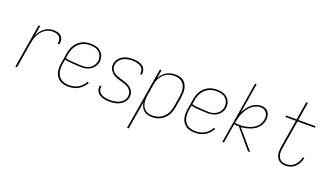

<svg xmlns="http://www.w3.org/2000/svg" viewBox="-83 -1331 3665 2141"><g transform="rotate(20 1750.0 -260.0)"><path d="M76 0 162 -520H182L161 -397Q173 -424 190 -448.5Q207 -473 230.5 -491.5Q254 -510 281.5 -519Q309 -528 337 -528Q364 -528 389.5 -521.5Q415 -515 432 -497.5Q449 -480 453.5 -454Q458 -428 453 -401H433Q437 -424 433.5 -446.5Q430 -469 415 -484Q400 -499 378.5 -504.5Q357 -510 334 -510Q309 -510 283 -501.5Q257 -493 236 -476Q215 -459 198.5 -436.5Q182 -414 171.5 -389.5Q161 -365 154.5 -339.5Q148 -314 144 -289L96 0Z M709 8Q681 8 653.5 2.5Q626 -3 604 -17.5Q582 -32 566.5 -54Q551 -76 544.5 -102Q538 -128 538 -156.5Q538 -185 543 -213L563 -333Q567 -359 575 -384Q583 -409 597.5 -432.5Q612 -456 632.5 -475Q653 -494 677.5 -506.5Q702 -519 728 -523.5Q754 -528 780 -528Q803 -528 825.5 -524.5Q848 -521 867.5 -512Q887 -503 903 -488.5Q919 -474 928.5 -454.5Q938 -435 941.5 -413Q945 -391 942 -368Q937 -341 920.5 -315.5Q904 -290 879 -274Q854 -258 826 -251.5Q798 -245 771 -245Q746 -245 720.5 -247Q695 -249 669.5 -250Q644 -251 619 -254Q594 -257 571 -264L562 -210Q558 -185 557.5 -159.5Q557 -134 563 -110.5Q569 -87 582 -67Q595 -47 615 -34Q635 -21 659.5 -15.5Q684 -10 709 -10Q736 -10 763 -16Q790 -22 814.5 -36Q839 -50 859 -71Q879 -92 892 -117L909 -108Q893 -82 872 -59Q851 -36 824.5 -20.5Q798 -5 768 1.5Q738 8 709 8ZM774 -262Q798 -262 822.5 -268Q847 -274 868 -288Q889 -302 903.5 -324.5Q918 -347 922 -370Q925 -391 922 -410.5Q919 -430 910.5 -446.5Q902 -463 888.5 -476Q875 -489 857 -496.5Q839 -504 819.5 -507Q800 -510 780 -510Q756 -510 732.5 -505.5Q709 -501 686.5 -489.5Q664 -478 645.5 -460.5Q627 -443 614 -421.5Q601 -400 593.5 -377Q586 -354 582 -330L574 -282Q597 -275 622 -272Q647 -269 672.5 -268Q698 -267 723 -264.5Q748 -262 774 -262Z M1194 8Q1174 8 1153.5 6Q1133 4 1114.5 -2Q1096 -8 1079 -18Q1062 -28 1050.5 -43Q1039 -58 1034.5 -77.5Q1030 -97 1033 -118L1034 -124H1053L1052 -119Q1049 -101 1053.5 -83.5Q1058 -66 1068 -53Q1078 -40 1093.5 -31.5Q1109 -23 1125 -18.5Q1141 -14 1158.5 -12Q1176 -10 1195 -10Q1212 -10 1230.5 -12Q1249 -14 1267.5 -18.5Q1286 -23 1303 -31.5Q1320 -40 1335 -53Q1350 -66 1359 -83Q1368 -100 1371 -118Q1375 -142 1367.5 -163.5Q1360 -185 1344.5 -200.5Q1329 -216 1309.5 -225.5Q1290 -235 1268 -241.5Q1246 -248 1224 -254Q1202 -260 1181.5 -268.5Q1161 -277 1143 -289.5Q1125 -302 1112 -319.5Q1099 -337 1093 -359Q1087 -381 1091 -405Q1094 -424 1103.5 -443Q1113 -462 1128 -477Q1143 -492 1161.5 -502Q1180 -512 1199.5 -518Q1219 -524 1239 -526Q1259 -528 1279 -528Q1299 -528 1318.5 -526Q1338 -524 1356 -518Q1374 -512 1390 -502Q1406 -492 1417 -476.5Q1428 -461 1432 -442Q1436 -423 1432 -403L1431 -397H1412L1413 -402Q1416 -419 1412.5 -436Q1409 -453 1399.5 -466Q1390 -479 1376 -487.5Q1362 -496 1346 -501Q1330 -506 1313 -508Q1296 -510 1278 -510Q1261 -510 1243.5 -508Q1226 -506 1208.5 -501Q1191 -496 1174.5 -487.5Q1158 -479 1144.5 -466Q1131 -453 1122 -436.5Q1113 -420 1110 -402Q1106 -379 1113.5 -357Q1121 -335 1136 -319.5Q1151 -304 1171.5 -294.5Q1192 -285 1213.5 -278.5Q1235 -272 1257 -266Q1279 -260 1299.5 -251.5Q1320 -243 1338.5 -230.5Q1357 -218 1370 -200.5Q1383 -183 1389 -161Q1395 -139 1391 -115Q1387 -95 1377 -76Q1367 -57 1351 -42Q1335 -27 1315.5 -17Q1296 -7 1276 -1.5Q1256 4 1235.5 6Q1215 8 1194 8Z M1480 215 1602 -520H1622L1605 -420Q1618 -444 1637 -465.5Q1656 -487 1680.5 -501.5Q1705 -516 1732 -522Q1759 -528 1785 -528Q1812 -528 1838 -521.5Q1864 -515 1883.5 -499.5Q1903 -484 1915 -461.5Q1927 -439 1932 -413.5Q1937 -388 1936 -361Q1935 -334 1931 -307L1911 -187Q1907 -162 1898.5 -137Q1890 -112 1876.5 -89Q1863 -66 1843 -47Q1823 -28 1799.5 -15Q1776 -2 1750 3Q1724 8 1699 8Q1671 8 1645 1Q1619 -6 1599.5 -23Q1580 -40 1569 -64Q1558 -88 1555 -115L1500 215ZM1698 -10Q1721 -10 1745 -15Q1769 -20 1790.5 -31.5Q1812 -43 1830 -61Q1848 -79 1860.5 -100Q1873 -121 1880 -144Q1887 -167 1891 -190L1911 -310Q1915 -334 1916 -358.5Q1917 -383 1912.5 -406Q1908 -429 1897 -449.5Q1886 -470 1868 -484Q1850 -498 1826.5 -504Q1803 -510 1779 -510Q1756 -510 1732.5 -505Q1709 -500 1688.5 -488.5Q1668 -477 1650.5 -459Q1633 -441 1620.5 -420Q1608 -399 1601 -376.5Q1594 -354 1591 -331L1571 -211Q1567 -187 1566 -162.5Q1565 -138 1569 -115Q1573 -92 1583 -71.5Q1593 -51 1610.5 -36.5Q1628 -22 1651 -16Q1674 -10 1698 -10Z M2209 8Q2181 8 2153.5 2.5Q2126 -3 2104 -17.5Q2082 -32 2066.5 -54Q2051 -76 2044.5 -102Q2038 -128 2038 -156.5Q2038 -185 2043 -213L2063 -333Q2067 -359 2075 -384Q2083 -409 2097.5 -432.5Q2112 -456 2132.5 -475Q2153 -494 2177.5 -506.5Q2202 -519 2228 -523.5Q2254 -528 2280 -528Q2303 -528 2325.5 -524.5Q2348 -521 2367.5 -512Q2387 -503 2403 -488.5Q2419 -474 2428.5 -454.5Q2438 -435 2441.5 -413Q2445 -391 2442 -368Q2437 -341 2420.5 -315.5Q2404 -290 2379 -274Q2354 -258 2326 -251.5Q2298 -245 2271 -245Q2246 -245 2220.5 -247Q2195 -249 2169.5 -250Q2144 -251 2119 -254Q2094 -257 2071 -264L2062 -210Q2058 -185 2057.5 -159.5Q2057 -134 2063 -110.5Q2069 -87 2082 -67Q2095 -47 2115 -34Q2135 -21 2159.5 -15.5Q2184 -10 2209 -10Q2236 -10 2263 -16Q2290 -22 2314.5 -36Q2339 -50 2359 -71Q2379 -92 2392 -117L2409 -108Q2393 -82 2372 -59Q2351 -36 2324.5 -20.5Q2298 -5 2268 1.5Q2238 8 2209 8ZM2274 -262Q2298 -262 2322.5 -268Q2347 -274 2368 -288Q2389 -302 2403.5 -324.5Q2418 -347 2422 -370Q2425 -391 2422 -410.5Q2419 -430 2410.5 -446.5Q2402 -463 2388.5 -476Q2375 -489 2357 -496.5Q2339 -504 2319.5 -507Q2300 -510 2280 -510Q2256 -510 2232.5 -505.5Q2209 -501 2186.5 -489.5Q2164 -478 2145.5 -460.5Q2127 -443 2114 -421.5Q2101 -400 2093.5 -377Q2086 -354 2082 -330L2074 -282Q2097 -275 2122 -272Q2147 -269 2172.5 -268Q2198 -267 2223 -264.5Q2248 -262 2274 -262Z M2532 0 2653 -735H2672L2614 -382Q2628 -410 2647 -437Q2666 -464 2691 -485Q2716 -506 2747 -517Q2778 -528 2808 -528Q2833 -528 2855 -517.5Q2877 -507 2890 -488Q2903 -469 2907.5 -445Q2912 -421 2908 -396Q2904 -371 2892.5 -346.5Q2881 -322 2862.5 -302.5Q2844 -283 2820 -269Q2796 -255 2771.5 -246.5Q2747 -238 2721 -232.5Q2695 -227 2670 -225L2862 0H2837L2806 -36L2647 -225Q2632 -225 2617.5 -226.5Q2603 -228 2589 -231L2551 0ZM2650 -243Q2675 -243 2699.5 -246.5Q2724 -250 2749 -257.5Q2774 -265 2797 -276.5Q2820 -288 2840 -305.5Q2860 -323 2872 -346.5Q2884 -370 2888 -395Q2892 -416 2888.5 -437Q2885 -458 2874 -474.5Q2863 -491 2844.5 -500.5Q2826 -510 2804 -510Q2775 -510 2746 -498Q2717 -486 2693.5 -465Q2670 -444 2653.5 -418Q2637 -392 2624.5 -364Q2612 -336 2605 -307Q2598 -278 2592 -249Q2606 -246 2621 -244.5Q2636 -243 2650 -243Z M3286 8Q3264 8 3243.5 3Q3223 -2 3207 -14Q3191 -26 3181 -44Q3171 -62 3166.5 -82Q3162 -102 3162.5 -124Q3163 -146 3166 -167L3222 -502H3098L3099 -520H3225L3260 -735H3280L3245 -520H3449L3448 -502H3242L3186 -164Q3183 -146 3182 -127Q3181 -108 3184.5 -90Q3188 -72 3196.5 -56.5Q3205 -41 3218.5 -30Q3232 -19 3249.5 -14.5Q3267 -10 3286 -10Q3312 -10 3338.5 -20Q3365 -30 3384.5 -50Q3404 -70 3416.5 -95Q3429 -120 3434 -146L3453 -143Q3447 -114 3433 -86Q3419 -58 3397 -36Q3375 -14 3345 -3Q3315 8 3286 8Z"/></g></svg>

Font: Iosevka Curly Thin
Style: Italic
Weight: 100
Italic angle: -9°
Monospace: yes
Designer: Belleve Invis
Foundry: Belleve Invis
Version: Version 22.1.2; ttfautohint (v1.8.4)